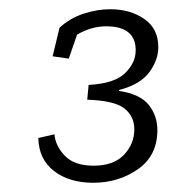

<svg xmlns="http://www.w3.org/2000/svg" viewBox="-20 -804 374 416"><path d="M129 -677 94 -682 109 -744Q132 -765 161.5 -774.5Q191 -784 219 -784Q262 -784 292.5 -763Q323 -742 323 -702Q323 -674 303.5 -647.5Q284 -621 238 -609V-607Q284 -600 302.5 -576.5Q321 -553 321 -522Q321 -467 279 -437.5Q237 -408 182 -408Q130 -408 97 -433.5Q64 -459 63 -505L98 -513Q100 -488 120.5 -466.5Q141 -445 183 -445Q226 -445 248.5 -468.5Q271 -492 271 -524Q271 -552 249.5 -569Q228 -586 169 -588L172 -620Q228 -623 251 -645.5Q274 -668 274 -695Q274 -747 210 -747Q178 -747 147 -729Z"/></svg>

Font: Zilla Slab Light
Style: Italic
Weight: 300
Italic angle: -6°
Designer: Typotheque.com
Foundry: Typotheque type foundry
Version: Version 1.1; 2017; ttfautohint (v1.6)